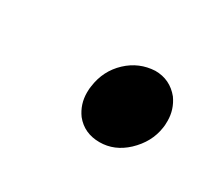

<svg xmlns="http://www.w3.org/2000/svg" viewBox="-47 -406 376 329"><g transform="rotate(30 141.0 -241.0)"><path d="M104 -227.1Q104 -235.4 105 -240.2Q109.4 -272.9 132.8 -294.9Q155.8 -316.4 187 -317.9Q216.3 -317.9 234.9 -294.9Q248 -276.4 248 -253.9Q248 -244.1 247.1 -240.2Q242.7 -209.5 217.8 -186Q194.3 -164.1 165 -164.1Q134.8 -164.1 117.2 -186Q104 -204.1 104 -227.1Z"/></g></svg>

Font: Hjet
Style: Italic
Weight: 400
Designer: T. Christopher White
Version: Version 1.2